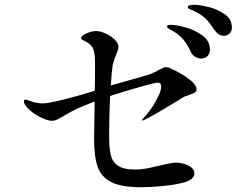

<svg xmlns="http://www.w3.org/2000/svg" viewBox="-20 -804 1040 804"><path d="M951 -689Q951 -672 940.5 -663Q930 -654 917 -654Q895 -654 877 -680Q858 -709 841.5 -725.5Q825 -742 798 -755Q791 -759 782 -762.5Q773 -766 769.5 -768.5Q766 -771 766 -775Q766 -784 795 -784Q813 -784 850.5 -775.5Q888 -767 919.5 -745.5Q951 -724 951 -689ZM859 -597Q859 -578 848 -568.5Q837 -559 822 -559Q810 -559 797.5 -566Q785 -573 779 -587Q765 -617 748 -638Q731 -659 704 -674Q699 -677 689 -682.5Q679 -688 679 -693Q679 -700 697 -700Q717 -700 756 -689.5Q795 -679 827 -656Q859 -633 859 -597ZM803 -429Q803 -421 796.5 -417Q790 -413 773 -407L754 -400Q744 -396 725 -383L702 -369Q632 -326 592 -306Q579 -299 577 -299Q575 -299 575 -301Q575 -304 585 -314Q608 -338 631.5 -379Q655 -420 655 -441Q655 -458 641 -458Q631 -458 569.5 -441Q508 -424 441 -402Q437 -315 437 -238Q437 -185 443.5 -156Q450 -127 473.5 -110.5Q497 -94 547 -94Q570 -94 593.5 -98.5Q617 -103 654 -112Q700 -123 715 -123Q745 -123 769.5 -110.5Q794 -98 794 -78Q794 -48 734 -36Q709 -30 662 -25Q615 -20 570 -20Q488 -20 446 -41.5Q404 -63 389 -105.5Q374 -148 374 -224Q374 -266 376 -358V-379Q315 -355 299 -347Q276 -336 253 -322Q233 -310 220.5 -304Q208 -298 198 -298Q180 -298 151.5 -312Q123 -326 101.5 -345.5Q80 -365 80 -380Q80 -387 87 -387Q90 -387 97.5 -384Q105 -381 109 -380Q135 -371 158 -371Q182 -371 246 -387Q310 -403 377 -424V-439Q378 -465 378 -514Q378 -556 377 -567Q375 -588 370 -600Q365 -612 350 -623Q342 -629 334.5 -632.5Q327 -636 323.5 -638Q320 -640 320 -644Q320 -654 342 -664Q364 -674 383 -674Q399 -674 421.5 -664Q444 -654 460 -638.5Q476 -623 476 -608Q476 -597 467 -577Q456 -550 452 -532Q447 -499 444 -446Q463 -452 507 -464Q517 -467 562.5 -479.5Q608 -492 621 -499Q631 -503 636.5 -506.5Q642 -510 645 -511Q654 -516 662 -519.5Q670 -523 677 -523Q685 -523 717.5 -506.5Q750 -490 776.5 -469Q803 -448 803 -429Z"/></svg>

Font: Shippori Mincho Medium
Style: Regular
Weight: 500
Designer: FONTDASU
Foundry: FONTDASU / Google Inc. / but / Adobe
Version: Version 3.110; ttfautohint (v1.8.3)